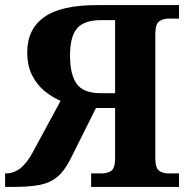

<svg xmlns="http://www.w3.org/2000/svg" viewBox="-25 -734 751 754"><path d="M-5 0V-53H-1Q28 -53 53.5 -72Q79 -91 103 -135L213 -338Q180 -352 150 -376.5Q120 -401 101 -438.5Q82 -476 82 -529Q82 -619 148 -666.5Q214 -714 356 -714H678V-661H636Q616 -661 600.5 -650.5Q585 -640 585 -600V-113Q585 -73 600.5 -63Q616 -53 636 -53H678V0H333V-53H376Q396 -53 411.5 -63Q427 -73 427 -113V-310H352L252 -110Q228 -62 199 -38.5Q170 -15 129 -7.5Q88 0 28 0ZM371 -368H427V-655H373Q306 -655 278 -623Q250 -591 250 -515Q250 -442 276 -405Q302 -368 371 -368Z"/></svg>

Font: NotoSerif-Bold
Style: Regular
Weight: 700
Designer: Monotype Design Team
Foundry: Monotype Imaging Inc.
Version: Version 2.007; ttfautohint (v1.8) -l 8 -r 50 -G 200 -x 14 -D